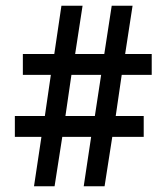

<svg xmlns="http://www.w3.org/2000/svg" viewBox="-20 -652 583 672"><path d="M125 -173H32V-246H137L158 -390H60V-463H170L195 -632H269L243 -463H345L371 -632H444L418 -463H511V-390H406L385 -246H483V-173H373L346 0H273L299 -173H198L171 0H99ZM312 -246 334 -390H230L209 -246Z"/></svg>

Font: Noto Sans Gurmukhi Condensed Medium
Style: Regular
Weight: 500
Width: 3
Designer: Jelle Bosma - Monotype Design Team
Foundry: Monotype Imaging Inc.
Version: Version 2.004; ttfautohint (v1.8.4.7-5d5b)